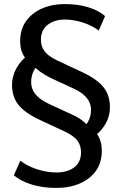

<svg xmlns="http://www.w3.org/2000/svg" viewBox="-20 -734 596 943"><path d="M256 189Q191 189 136.5 172.5Q82 156 48 127L80 55Q101 72 130 85Q159 98 192 105.5Q225 113 257 113Q312 113 345 87.5Q378 62 378 14Q378 -19 360.5 -43Q343 -67 296 -89L178 -144Q128 -167 97 -192.5Q66 -218 52.5 -248.5Q39 -279 39 -317Q39 -361 61.5 -400.5Q84 -440 122 -466L113 -438Q98 -454 88.5 -476.5Q79 -499 79 -532Q79 -589 107.5 -629.5Q136 -670 185.5 -692Q235 -714 299 -714Q362 -714 413 -698.5Q464 -683 496 -655L465 -584Q432 -609 386.5 -623.5Q341 -638 298 -638Q247 -638 214 -612Q181 -586 181 -539Q181 -506 199 -482Q217 -458 263 -436L381 -381Q433 -357 463.5 -331Q494 -305 507 -275Q520 -245 520 -208Q520 -163 498 -125Q476 -87 438 -61L446 -88Q461 -73 470.5 -49.5Q480 -26 480 7Q480 64 451.5 104.5Q423 145 372.5 167Q322 189 256 189ZM133 -332Q133 -308 142.5 -289Q152 -270 172.5 -253Q193 -236 228 -220L330 -173Q362 -159 383.5 -142.5Q405 -126 417 -111L391 -108Q409 -126 418 -148Q427 -170 427 -193Q427 -216 418 -234.5Q409 -253 388.5 -270.5Q368 -288 331 -304L229 -351Q199 -366 177 -382Q155 -398 142 -413L168 -416Q150 -399 141.5 -377Q133 -355 133 -332Z"/></svg>

Font: Nunito Sans 9pt SemiBold
Style: Regular
Weight: 600
Version: Version 3.101;gftools[0.9.27]